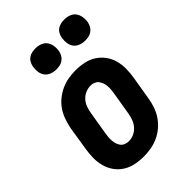

<svg xmlns="http://www.w3.org/2000/svg" viewBox="-221 -838 941 941"><g transform="rotate(-45 250.0 -367.5)"><path d="M206 8Q176 8 147.5 2Q119 -4 95.5 -19Q72 -34 56 -56.5Q40 -79 32.5 -106.5Q25 -134 25.5 -164Q26 -194 31 -223L50 -343Q55 -368 63.5 -393Q72 -418 86.5 -440Q101 -462 122 -479.5Q143 -497 167 -508Q191 -519 216.5 -523.5Q242 -528 267 -528Q297 -528 325.5 -522Q354 -516 377.5 -501Q401 -486 417.5 -463.5Q434 -441 441.5 -413.5Q449 -386 448.5 -356Q448 -326 443 -297L423 -177Q419 -152 410.5 -127Q402 -102 387 -80Q372 -58 351.5 -40.5Q331 -23 307 -12Q283 -1 257 3.5Q231 8 206 8ZM207 -97Q225 -97 242 -104.5Q259 -112 272 -126.5Q285 -141 291.5 -158.5Q298 -176 301 -194L321 -314Q323 -326 324 -338Q325 -350 324 -362Q323 -374 319 -385Q315 -396 308 -405Q301 -414 290 -418.5Q279 -423 267 -423Q249 -423 231.5 -415.5Q214 -408 201 -393.5Q188 -379 182 -361.5Q176 -344 173 -326L153 -206Q151 -194 150 -182Q149 -170 150 -158Q151 -146 154.5 -135Q158 -124 165 -115Q172 -106 183.5 -101.5Q195 -97 207 -97ZM405 -597Q388 -597 371.5 -603Q355 -609 345 -622Q335 -635 332.5 -652.5Q330 -670 333 -688Q335 -700 341 -711.5Q347 -723 357.5 -730.5Q368 -738 380.5 -740.5Q393 -743 405 -743Q422 -743 438.5 -737Q455 -731 464.5 -718Q474 -705 477 -687.5Q480 -670 477 -652Q475 -640 468.5 -628.5Q462 -617 451.5 -609.5Q441 -602 429 -599.5Q417 -597 405 -597ZM205 -597Q188 -597 171.5 -603Q155 -609 145 -622Q135 -635 132.5 -652.5Q130 -670 133 -688Q135 -700 141 -711.5Q147 -723 157.5 -730.5Q168 -738 180.5 -740.5Q193 -743 205 -743Q222 -743 238.5 -737Q255 -731 264.5 -718Q274 -705 277 -687.5Q280 -670 277 -652Q275 -640 268.5 -628.5Q262 -617 251.5 -609.5Q241 -602 229 -599.5Q217 -597 205 -597Z"/></g></svg>

Font: Iosevka Extrabold
Style: Italic
Weight: 800
Italic angle: -9°
Monospace: yes
Designer: Belleve Invis
Foundry: Belleve Invis
Version: Version 32.5.0; ttfautohint (v1.8.4)